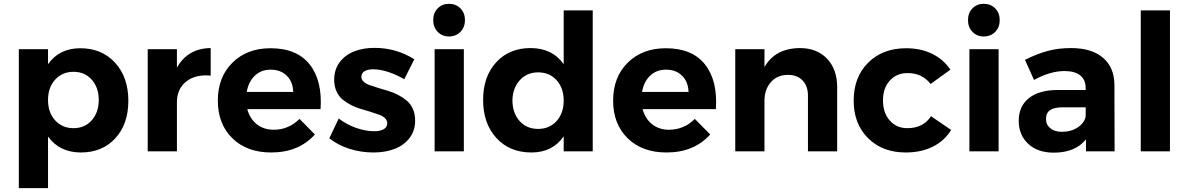

<svg xmlns="http://www.w3.org/2000/svg" viewBox="-20 -797 6261 1011"><path d="M402.8 -543Q516.1 -543 585.9 -466.8Q655.8 -390.6 655.8 -266.1Q655.8 -143.6 587.2 -68.8Q518.6 5.9 405.8 5.9Q293.5 5.9 232.9 -78.1V193.8H79.1V-538.1H232.9V-459Q292 -543 402.8 -543ZM367.2 -122.1Q426.3 -122.1 463.1 -163.6Q500 -205.1 500 -271Q500 -335.9 463.1 -377.4Q426.3 -418.9 367.2 -418.9Q308.1 -418.9 270.5 -377.7Q232.9 -336.4 232.9 -271Q232.9 -204.6 270.3 -163.3Q307.6 -122.1 367.2 -122.1Z M911.6 -440.9Q968.8 -542.5 1089.4 -543.9V-398.9Q1008.3 -406.2 960 -367.2Q911.6 -328.1 911.6 -258.8V0H757.8V-538.1H911.6Z M1404.3 -543Q1543.5 -543 1610.8 -457.5Q1678.2 -372.1 1668 -222.2H1282.2Q1295.9 -171.4 1332.5 -142.6Q1369.1 -113.8 1420.9 -113.8Q1500 -113.8 1557.1 -170.9L1638.2 -88.9Q1552.7 5.9 1408.2 5.9Q1279.8 5.9 1203.4 -69.1Q1127 -144 1127 -267.1Q1127 -391.1 1203.9 -467Q1280.8 -543 1404.3 -543ZM1279.3 -313H1523.9Q1522.5 -366.2 1490.2 -398.2Q1458 -430.2 1405.3 -430.2Q1355 -430.2 1321.8 -398.4Q1288.6 -366.7 1279.3 -313Z M2108.9 -379.9Q2016.1 -432.1 1944.8 -432.1Q1916.5 -432.1 1899.7 -422.1Q1882.8 -412.1 1882.8 -392.1Q1882.8 -377.9 1895 -366.7Q1907.2 -355.5 1927.2 -348.6Q1947.3 -341.8 1972.7 -333.7Q1998 -325.7 2024.7 -318.1Q2051.3 -310.5 2076.7 -297.1Q2102.1 -283.7 2122.1 -266.8Q2142.1 -250 2154.1 -223.1Q2166 -196.3 2166 -162.1Q2166 -108.9 2136.5 -70.3Q2106.9 -31.7 2057.9 -12.9Q2008.8 5.9 1946.8 5.9Q1880.9 5.9 1820.1 -13.4Q1759.3 -32.7 1713.9 -68.8L1763.7 -172.9Q1805.2 -141.1 1855.2 -123.5Q1905.3 -106 1950.7 -106Q1981.4 -106 2000.2 -116.5Q2019 -127 2019 -147.9Q2019 -163.1 2007.1 -174.8Q1995.1 -186.5 1975.3 -193.4Q1955.6 -200.2 1930.7 -208.3Q1905.8 -216.3 1879.4 -223.6Q1853 -231 1828.1 -244.1Q1803.2 -257.3 1783.4 -273.4Q1763.7 -289.6 1751.7 -316.4Q1739.7 -343.3 1739.7 -377Q1739.7 -430.7 1768.6 -469.2Q1797.4 -507.8 1844.7 -526.4Q1892.1 -544.9 1951.7 -544.9Q2066.9 -544.9 2161.6 -484.9Z M2344.2 -776.9Q2380.9 -776.9 2404.5 -752.9Q2428.2 -729 2428.2 -690.9Q2428.2 -653.3 2404.5 -629.2Q2380.9 -605 2344.2 -605Q2308.1 -605 2284.7 -629.4Q2261.2 -653.8 2261.2 -690.9Q2261.2 -729 2284.7 -752.9Q2308.1 -776.9 2344.2 -776.9ZM2268.6 -538.1H2422.4V0H2268.6Z M2948.2 -742.2H3101.1V0H2948.2V-79.1Q2889.6 5.9 2778.3 5.9Q2663.6 5.9 2593.8 -70.3Q2523.9 -146.5 2523.9 -271Q2523.9 -394 2592.8 -469Q2661.6 -543.9 2773.9 -543.9Q2888.2 -543.9 2948.2 -459ZM2814 -118.2Q2873.5 -118.2 2910.9 -159.7Q2948.2 -201.2 2948.2 -267.1Q2948.2 -333 2910.9 -374.5Q2873.5 -416 2814 -416Q2754.4 -416 2716.8 -374.3Q2679.2 -332.5 2678.2 -267.1Q2679.2 -200.7 2716.3 -159.4Q2753.4 -118.2 2814 -118.2Z M3485.8 -543Q3625 -543 3692.4 -457.5Q3759.8 -372.1 3749.5 -222.2H3363.8Q3377.4 -171.4 3414.1 -142.6Q3450.7 -113.8 3502.4 -113.8Q3581.5 -113.8 3638.7 -170.9L3719.7 -88.9Q3634.3 5.9 3489.7 5.9Q3361.3 5.9 3284.9 -69.1Q3208.5 -144 3208.5 -267.1Q3208.5 -391.1 3285.4 -467Q3362.3 -543 3485.8 -543ZM3360.8 -313H3605.5Q3604 -366.2 3571.8 -398.2Q3539.6 -430.2 3486.8 -430.2Q3436.5 -430.2 3403.3 -398.4Q3370.1 -366.7 3360.8 -313Z M4191.4 -543.9Q4281.7 -543.9 4335 -488Q4388.2 -432.1 4388.2 -337.9V0H4234.4V-293Q4234.4 -343.8 4206.1 -373.3Q4177.7 -402.8 4128.4 -402.8Q4071.8 -402.3 4038.6 -364Q4005.4 -325.7 4005.4 -265.1V0H3851.6V-538.1H4005.4V-443.8Q4061.5 -542.5 4191.4 -543.9Z M4880.4 -355Q4833.5 -413.6 4757.3 -412.1Q4700.7 -412.1 4665 -372.3Q4629.4 -332.5 4629.4 -268.1Q4629.4 -203.1 4665 -162.6Q4700.7 -122.1 4757.3 -122.1Q4841.8 -122.1 4882.3 -185.1L4988.3 -112.8Q4954.1 -56.2 4892.6 -25.1Q4831.1 5.9 4749 5.9Q4626.5 5.9 4550.8 -69.6Q4475.1 -145 4475.1 -267.1Q4475.1 -390.6 4551.3 -466.8Q4627.4 -543 4751.5 -543Q4828.1 -543 4888.2 -513.7Q4948.2 -484.4 4984.4 -430.2Z M5160.2 -776.9Q5196.8 -776.9 5220.5 -752.9Q5244.1 -729 5244.1 -690.9Q5244.1 -653.3 5220.5 -629.2Q5196.8 -605 5160.2 -605Q5124 -605 5100.6 -629.4Q5077.1 -653.8 5077.1 -690.9Q5077.1 -729 5100.6 -752.9Q5124 -776.9 5160.2 -776.9ZM5084.5 -538.1H5238.3V0H5084.5Z M5849.1 0H5698.2V-63Q5642.1 6.8 5528.8 6.8Q5443.8 6.8 5394 -39.8Q5344.2 -86.4 5344.2 -161.1Q5344.2 -237.3 5397.5 -280Q5450.7 -322.8 5548.8 -323.2H5696.8V-333Q5696.8 -376.5 5668.5 -399.7Q5640.1 -422.9 5585 -422.9Q5510.3 -422.9 5424.8 -376L5377 -481.9Q5440.9 -513.7 5496.8 -528.8Q5552.7 -543.9 5620.1 -543.9Q5728 -543.9 5787.6 -493.2Q5847.2 -442.4 5848.1 -351.1ZM5571.8 -103Q5620.1 -103 5655 -126.2Q5689.9 -149.4 5696.8 -184.1V-231.9H5576.2Q5531.2 -231.9 5509.5 -217.3Q5487.8 -202.6 5487.8 -170.9Q5487.8 -140.1 5510.5 -121.6Q5533.2 -103 5571.8 -103Z M5986.8 -742.2H6140.6V0H5986.8Z"/></svg>

Font: Montserrat arm SemiBold
Style: Regular
Weight: 600
Designer: Julieta Ulanovsky
Foundry: Julieta Ulanovsky
Version: Version 6.000;PS 006.000;hotconv 1.0.88;makeotf.lib2.5.64775